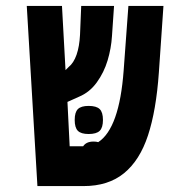

<svg xmlns="http://www.w3.org/2000/svg" viewBox="-20 -629 640 649"><path d="M70.5 -609H189.5L201.5 -392L212 -402.5Q229 -416 238.8 -444Q248.5 -472 250.5 -511.5L254.5 -609H365.5L358.5 -507Q356 -466 343.8 -425Q331.5 -384 307.2 -350.5Q283 -317 247 -302L208 -284.5L215.5 -134.5H261Q271.5 -150.5 296 -150.5Q306 -150.5 312 -148.5Q383.5 -195 398 -391L414 -609H532.5L517 -384Q508 -255.5 480.2 -171.2Q452.5 -87 399.2 -43.5Q346 0 262.5 0H106.5ZM232.5 -223.5Q232.5 -249.5 243.2 -260.2Q254 -271 279.5 -271Q306 -271 317 -260.2Q328 -249.5 328 -223.5Q328 -197.5 317 -186.8Q306 -176 279.5 -176Q254 -176 243.2 -186.8Q232.5 -197.5 232.5 -223.5Z"/></svg>

Font: JuliaMono ExtraBold
Style: Regular
Weight: 800
Monospace: yes
Designer: cormullion
Foundry: corm
Version: Version 0.055; ttfautohint (v1.8.4)